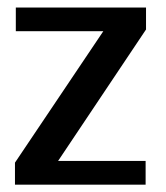

<svg xmlns="http://www.w3.org/2000/svg" viewBox="-20 -502 451 522"><path d="M23 -481.6H377V-421.8L137.9 -64.4H375.9V0H20.7V-59.8L260.9 -417.2H23Z"/></svg>

Font: Dhurjati
Style: Regular
Weight: 400
Designer: Purushoth Kumar Guthula
Foundry: Andhrapradesh Society for Knowledge Networks
Version: Version 1.0.5; ttfautohint (v1.2.25-373a) -l 7 -r 28 -G 50 -